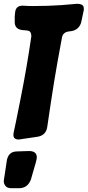

<svg xmlns="http://www.w3.org/2000/svg" viewBox="-34 -744 464 1017"><path d="M66 -5Q37 -5 37 -29L38 -40Q47 -80 74 -216Q109 -391 132 -552Q132 -565 127.5 -573Q123 -581 109 -582.5Q95 -584 82 -585Q44 -591 44 -627V-657Q44 -664 45 -667Q46 -670 46 -677Q49 -714 86 -714Q112 -712 138 -712Q225 -712 293 -717L374 -724Q389 -724 399.5 -719Q410 -714 410 -697Q410 -693 410 -691.5Q410 -690 397 -630Q393 -609 377.5 -594.5Q362 -580 335 -578Q299 -575 294 -544Q267 -400 252 -307Q237 -214 216 -70Q209 -28 167 -20ZM66 253H27Q5 253 -4.5 241.5Q-14 230 -14 216Q-14 209 -10 188L1 114Q7 58 57 58L87 57Q112 57 120 56Q161 56 161 90Q161 103 140 171L130 206Q113 253 66 253Z"/></svg>

Font: Bangerz
Style: Bold
Weight: 700
Designer: vernon adams
Foundry: Vernon Adams
Version: Version 2.10;February 7, 2025;FontCreator 13.0.0.2683 64-bit